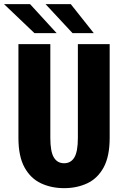

<svg xmlns="http://www.w3.org/2000/svg" viewBox="-41 -918 611 948"><path d="M275.5 11Q212.5 11 161.2 -13Q110 -37 80 -91.5Q50 -146 50 -237V-700H207.5V-237.5Q207.5 -169.5 224.8 -140.8Q242 -112 275.5 -112Q309 -112 326.2 -140.8Q343.5 -169.5 343.5 -237.5V-700H500.5V-237Q500.5 -146 470.8 -91.5Q441 -37 390 -13Q339 11 275.5 11ZM317 -754.5 184 -897.5H308.5L422 -754.5ZM129 -754.5 -21 -897.5H107.5L238.5 -754.5Z"/></svg>

Font: Trispace SemiCondensed
Style: Bold
Weight: 700
Width: 4
Designer: Tyler Finck
Foundry: Etcetera Type Company
Version: Version 1.210; ttfautohint (v1.8.3)